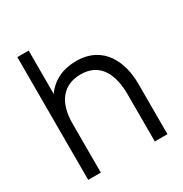

<svg xmlns="http://www.w3.org/2000/svg" viewBox="-168 -848 929 975"><g transform="rotate(-30 297.0 -360.0)"><path d="M69.5 0H143.5V-288C143.5 -410 199.5 -483.5 303.5 -483.5C416.5 -483.5 460 -394.5 460 -275.5V0H534V-297C534 -418.5 479.5 -553.5 317.5 -553.5C240 -553.5 176 -523.5 136 -465V-720H69.5Z"/></g></svg>

Font: Hauora
Style: Regular
Weight: 400
Designer: Mikhail Sharanda
Foundry: WCYS & Co.
Version: Version 1.010